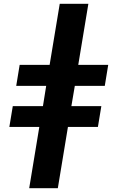

<svg xmlns="http://www.w3.org/2000/svg" viewBox="-20 -843 616 1006"><path d="M133 143H283L336 -178H493L511 -287H354L372 -393H529L547 -503H390L443 -823H293L240 -503H83L65 -393H222L205 -287H47L29 -178H186Z"/></svg>

Font: Iosevka Sparkle Heavy
Style: Italic
Weight: 900
Italic angle: -9°
Designer: Belleve Invis
Foundry: Belleve Invis
Version: Version 4.5.0; ttfautohint (v1.8.3)